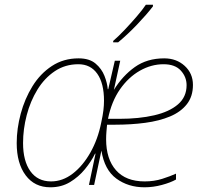

<svg xmlns="http://www.w3.org/2000/svg" viewBox="-20 -786 882 816"><path d="M194 10Q127 10 89 -41Q51 -92 51 -178Q51 -239 68 -302.5Q85 -366 118 -419.5Q151 -473 200.5 -505.5Q250 -538 314 -538Q360 -538 386 -516Q412 -494 424 -463.5Q436 -433 438 -407H440L468 -528H491L464 -404Q501 -464 553 -501Q605 -538 678 -538Q730 -538 765 -506Q800 -474 800 -425Q800 -376 774 -343Q748 -310 702.5 -291Q657 -272 597 -264Q537 -256 469 -256H435Q434 -245 432.5 -228Q431 -211 431 -194Q431 -110 473 -62.5Q515 -15 595 -15Q635 -15 669.5 -26Q704 -37 728 -48V-23Q705 -10 668 0Q631 10 594 10Q525 10 474.5 -27Q424 -64 411 -146L380 0H358L386 -133H384Q368 -100 341 -67Q314 -34 277.5 -12Q241 10 194 10ZM197 -15Q246 -15 289 -48Q332 -81 364 -137.5Q396 -194 410 -264Q417 -296 419.5 -317.5Q422 -339 422 -358Q422 -432 393.5 -472.5Q365 -513 313 -513Q257 -513 213 -483.5Q169 -454 139 -405Q109 -356 93.5 -296.5Q78 -237 78 -178Q78 -102 109 -58.5Q140 -15 197 -15ZM487 -281Q571 -281 635.5 -296Q700 -311 736.5 -342.5Q773 -374 773 -424Q773 -459 748.5 -486Q724 -513 675 -513Q623 -513 574.5 -485.5Q526 -458 490 -406.5Q454 -355 439 -281ZM461 -612Q484 -632 510.5 -660Q537 -688 561.5 -716.5Q586 -745 600 -766H630V-759Q604 -725 563 -682Q522 -639 482 -606H461Z"/></svg>

Font: Noto Sans Thin
Style: Italic
Weight: 100
Italic angle: -12°
Designer: Monotype Design Team
Foundry: Monotype Imaging Inc.
Version: Version 2.013; ttfautohint (v1.8.4.7-5d5b)